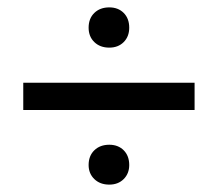

<svg xmlns="http://www.w3.org/2000/svg" viewBox="-20 -491 590 520"><path d="M43 -193V-267H507V-193ZM276 -362Q251 -362 235.5 -377Q220 -392 220 -416Q220 -441 235.5 -456Q251 -471 276 -471Q300 -471 315 -456Q330 -441 330 -416Q330 -392 315 -377Q300 -362 276 -362ZM276 9Q251 9 235.5 -6Q220 -21 220 -44Q220 -69 235.5 -84Q251 -99 276 -99Q300 -99 315 -84Q330 -69 330 -44Q330 -21 315 -6Q300 9 276 9Z"/></svg>

Font: Ysabeau Infant SemiBold
Style: Regular
Weight: 600
Designer: Christian Thalmann (Catharsis Fonts)
Version: Version 2.002; featfreeze: ss01,ss02,lnum